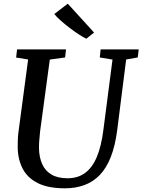

<svg xmlns="http://www.w3.org/2000/svg" viewBox="-20 -1011 772 1041"><path d="M664 -688.5 615.5 -306Q604.5 -220.5 580.8 -160Q557 -99.5 521 -62.2Q485 -25 437.5 -7.5Q390 10 332 10Q242.5 10 186.5 -17.5Q130.5 -45 104 -94.5Q77.5 -144 76 -209Q76 -228 76.5 -248.5Q77 -269 79.5 -290.5L132.5 -688.5L67.5 -699L72.5 -743H338L333 -699.5L250 -688L197.5 -299.5Q194.5 -272 192.8 -248.2Q191 -224.5 191.5 -205Q192.5 -157.5 208.8 -121.2Q225 -85 258.8 -64.8Q292.5 -44.5 346.5 -44.5Q402 -44.5 441.2 -73.2Q480.5 -102 505 -160.2Q529.5 -218.5 540.5 -306.5L590 -688L521 -699.5L525.5 -743H732L727 -699.5ZM448 -801Q430 -809.5 405.8 -825.5Q381.5 -841.5 356 -861Q330.5 -880.5 308.8 -899.8Q287 -919 274.5 -935L347.5 -991L490 -834.5Z"/></svg>

Font: Merriweather 24pt Medium
Style: Italic
Weight: 500
Italic angle: -7.8°
Version: Version 2.101